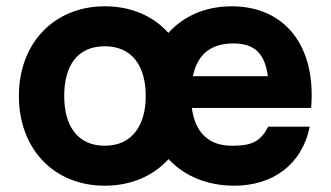

<svg xmlns="http://www.w3.org/2000/svg" viewBox="-20 -575 1051 610"><path d="M724 15C845.5 15 939.5 -51 964 -172.5H832C805 -118.5 769.5 -112 716 -112C642.5 -112 599.5 -155 589.5 -232H968.5C985 -428 886 -555 716 -555C633.5 -555 563.5 -524.5 515 -470.5C467 -524 397 -555 313 -555C153 -555 40 -439 40 -270C40 -103 150 15 313 15C396.5 15 467 -16 515.5 -69.5C565 -16.5 637.5 15 724 15ZM184 -270C184 -364 224 -428 313 -428C399 -428 443 -366 443 -270C443 -177 400 -112 313 -112C228 -112 184 -173 184 -270ZM593 -333C607 -401.5 649 -437 722 -437C787.5 -437 821.5 -406 831 -333Z"/></svg>

Font: Eudonet ExtraBold
Style: Regular
Weight: 800
Designer: Mikhail Sharanda
Foundry: Mikhail Sharanda
Version: Version 4.503;Glyphs 3.1.2 (3151)